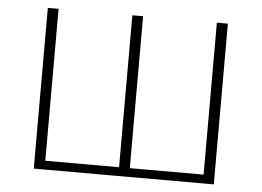

<svg xmlns="http://www.w3.org/2000/svg" viewBox="-48 -721 1068 783"><g transform="rotate(5 485.5 -329.0)"><path d="M117 0V-658H161V0ZM463 0V-658H507V0ZM809 0V-658H854V0ZM130 0V-36H839V0Z"/></g></svg>

Font: Ysabeau Infant ExtraLight
Style: Regular
Weight: 250
Designer: Christian Thalmann (Catharsis Fonts)
Version: Version 2.001;gftools[0.9.30]; featfreeze: ss01,ss02,lnum